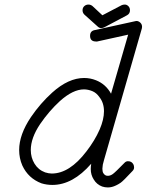

<svg xmlns="http://www.w3.org/2000/svg" viewBox="-20 -809 643 842"><path d="M513 -786Q519 -789 527.5 -789Q536 -789 543 -782Q550 -775 550 -764Q550 -749 537 -742L437 -689Q431 -686 423 -686Q415 -686 408 -693L350 -745Q342 -753 342 -764Q342 -775 349.5 -782Q357 -789 368 -789Q377 -789 385 -783L429 -742ZM178 -53Q194 -48 207 -48Q285 -48 359 -145Q396 -193 417 -241Q436 -285 436 -321Q436 -358 416 -383Q403 -402 384.5 -409.5Q366 -417 348 -417Q300 -417 243 -366Q195 -322 156 -265Q115 -204 115 -151Q115 -118 131.5 -91Q148 -64 178 -53ZM380 -91Q299 2 210 2Q185 2 162 -5Q104 -27 78 -83Q64 -115 64 -151Q64 -219 116 -296Q157 -356 209 -403Q280 -467 349 -467Q376 -467 401 -457Q444 -440 467 -398L542 -657L406 -627H401Q375 -627 375 -652Q375 -673 395 -677Q574 -716 575 -716.5Q576 -717 579.5 -717Q583 -717 587.5 -715Q592 -713 596 -709Q603 -702 603 -691Q603 -688 602 -684Q438 -115 436.5 -108.5Q435 -102 433.5 -97Q432 -92 431 -87.5Q430 -83 430 -79Q429 -72 429 -69Q429 -56 433.5 -49Q438 -42 445 -39L453 -38Q464 -38 475 -46Q486 -54 525 -94Q532 -102 541 -102Q550 -102 555.5 -98.5Q561 -95 564.5 -89Q568 -83 568 -74.5Q568 -66 561 -59Q520 -15 509 -7.5Q498 0 489 4Q471 13 453 13Q440 13 428 9Q404 0 391 -22Q378 -42 378 -68Q378 -77 380 -91Z"/></svg>

Font: TT2020Base
Style: Italic
Weight: 400
Italic angle: -15°
Version: Version 0.2.000